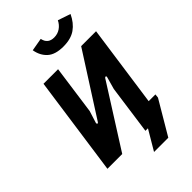

<svg xmlns="http://www.w3.org/2000/svg" viewBox="-311 -1034 1276 1276"><g transform="rotate(-45 327.0 -395.5)"><path d="M337 140 493 -124H614L611 -97L471 140ZM39 0 138 -700H275L227 -355L200 -269Q199 -262 204 -259.5Q209 -257 213 -264L492 -700H632L533 0H396L444 -345L468 -431Q471 -439 465.5 -441.5Q460 -444 455 -437L178 0ZM407 -781Q331 -781 293 -815.5Q255 -850 245 -908L336 -924Q342 -895 359.5 -881Q377 -867 406 -867Q439 -867 464.5 -884.5Q490 -902 504 -931L593 -901Q566 -843 522 -812Q478 -781 407 -781Z"/></g></svg>

Font: Finlandica SemiBold
Style: Italic
Weight: 600
Italic angle: -8°
Designer: Niklas Ekholm, Juho Hiilivirta, Jaakko Suomalainen
Foundry: Helsinki Type Studio
Version: Version 1.063